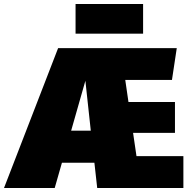

<svg xmlns="http://www.w3.org/2000/svg" viewBox="-54 -938 948 958"><path d="M660 -918H323V-770H660ZM627 -159 610 -275H819V-429H587L571 -539H804L828 -698H236L-34 0H219L255 -126H417L431 0H861V-159ZM301 -286 372 -535 399 -286Z"/></svg>

Font: Fira Sans Ultra
Style: Regular
Weight: 950
Designer: Carrois Corporate & Edenspiekermann AG
Foundry: Carrois Corporate GbR & Edenspiekermann AG
Version: Version 4.203;PS 004.203;hotconv 1.0.88;makeotf.lib2.5.64775